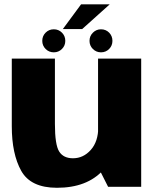

<svg xmlns="http://www.w3.org/2000/svg" viewBox="-20 -864 726 888"><path d="M480 0H633V-593H433.5V-92ZM234 -593H34.5V-280.5Q34.5 -152 78.2 -73.8Q122 4.5 243.5 4.5Q382.5 4.5 457.2 -77.2Q532 -159 532 -240L434.5 -276.5Q434.5 -209.5 400 -170.8Q365.5 -132 317.5 -132Q273.5 -132 253.8 -163Q234 -194 234 -291ZM229 -622Q251 -622 266.5 -637.5Q282 -653 282 -675Q282 -697.5 266.5 -713Q251 -728.5 229 -728.5Q206.5 -728.5 191 -713Q175.5 -697.5 175.5 -675Q175.5 -653 191 -637.5Q206.5 -622 229 -622ZM447 -622Q469.5 -622 484.8 -637.5Q500 -653 500 -675Q500 -697.5 484.8 -713Q469.5 -728.5 447 -728.5Q425.5 -728.5 409.8 -713Q394 -697.5 394 -675Q394 -653 409.5 -637.5Q425 -622 447 -622ZM270.5 -729.5H360L487.5 -844H355Z"/></svg>

Font: Anybody Thin ExtraBold
Style: Regular
Weight: 800
Version: Version 1.113;gftools[0.9.25]